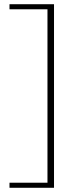

<svg xmlns="http://www.w3.org/2000/svg" viewBox="-20 -690 336 910"><path d="M236 200V-670H25V-646H205V176H25V200Z"/></svg>

Font: LT Wave Thin
Style: Regular
Weight: 100
Designer: Daniel Lyons
Version: Version 2.5 (Glyphs App)